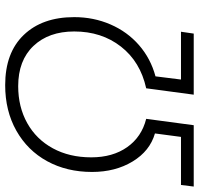

<svg xmlns="http://www.w3.org/2000/svg" viewBox="-40 -716 750 723"><g transform="rotate(-90 334.5 -355.0)"><path d="M-1 -48H180L193 -146Q127 -165 87.5 -230Q48 -295 48 -383Q48 -478 88.5 -552Q129 -626 203.5 -668Q278 -710 375 -710Q497 -710 564 -640Q631 -570 631 -450Q631 -377 603.5 -313.5Q576 -250 525.5 -206Q475 -162 408 -144L396 -48H576L569 0H339L363 -179Q463 -201 520 -274Q577 -347 577 -450Q577 -546 522.5 -603.5Q468 -661 371 -661Q293 -661 232 -627Q171 -593 137 -530.5Q103 -468 103 -386Q103 -305 141.5 -250.5Q180 -196 248 -179L224 0H-7Z"/></g></svg>

Font: Krub Light
Style: Italic
Weight: 300
Italic angle: -8°
Designer: Ekaluck Peanpanawate
Foundry: Cadson Demak Co.,Ltd.
Version: Version 1.000; ttfautohint (v1.6)